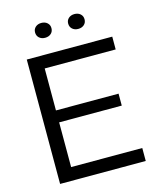

<svg xmlns="http://www.w3.org/2000/svg" viewBox="-131 -998 885 1087"><g transform="rotate(-15 311.0 -454.0)"><path d="M84 0V-729H585V-654H169V-408H536V-338H169V-76H586V0ZM363 -865Q363 -884 376.5 -896Q390 -908 411 -908Q432 -908 445.5 -896Q459 -884 459 -865Q459 -845 445.5 -833Q432 -821 411 -821Q390 -821 376.5 -833Q363 -845 363 -865ZM169 -865Q169 -884 182.5 -896Q196 -908 217 -908Q238 -908 251.5 -896Q265 -884 265 -865Q265 -845 251.5 -833Q238 -821 217 -821Q196 -821 182.5 -833Q169 -845 169 -865Z"/></g></svg>

Font: Mona Sans
Style: Regular
Weight: 400
Designer: Deni Anggara
Foundry: GitHub
Version: Version 2.000;Glyphs 3.2.3 (3260)